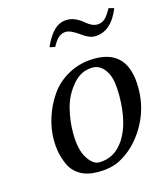

<svg xmlns="http://www.w3.org/2000/svg" viewBox="-98 -696 662 780"><g transform="rotate(-15 232.5 -306.0)"><path d="M161.1 -169.9Q161.1 -99.1 184.1 -63Q207 -26.9 232.9 -26.9Q298.8 -26.9 338.9 -87.9Q381.8 -153.8 381.8 -270Q381.8 -331.1 366.7 -361.8Q344.2 -405.8 306.2 -405.8Q257.3 -405.8 222.2 -364.5Q187 -323.2 174.1 -272Q161.1 -220.7 161.1 -169.9ZM78.1 -162.1Q78.1 -209 93.5 -256.6Q108.9 -304.2 137.9 -345.7Q167 -387.2 215.6 -413.1Q264.2 -439 324.2 -439Q465.3 -439 464.8 -276.9Q464.8 -189.9 420.9 -116.5Q377 -43 310.1 -8.8Q272 10.3 217.8 9.8Q172.9 9.8 142.8 -8.5Q112.8 -26.9 99.9 -56.9Q86.9 -86.9 82.5 -111.6Q78.1 -136.2 78.1 -162.1ZM370.6 -569.8Q388.2 -569.8 401.6 -580.8Q415 -591.8 431.2 -622.1L454.1 -616.2Q418 -526.4 348.6 -525.9Q323.7 -525.9 290 -551.8Q258.3 -573.7 240.7 -574.2Q221.7 -574.2 208.3 -562.7Q194.8 -551.3 181.6 -525.9L158.7 -530.8Q178.7 -576.2 202.1 -598.1Q225.6 -620.1 256.8 -620.1Q288.6 -620.1 323.2 -591.8Q348.1 -569.8 370.6 -569.8Z"/></g></svg>

Font: Linux Libertine
Style: Italic
Weight: 400
Italic angle: -12°
Designer: Philipp H. Poll
Foundry: Philipp H. Poll
Version: Version 5.1.6 ; ttfautohint (v0.9)